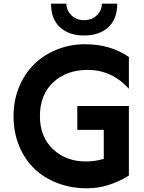

<svg xmlns="http://www.w3.org/2000/svg" viewBox="-20 -999 777 1038"><path d="M434.1 -807.1Q353 -807.1 304.4 -851.6Q255.9 -896 255.9 -979H338.9Q338.9 -943.8 365.5 -917Q392.1 -890.1 434.1 -890.1Q477.1 -890.1 503.9 -916.7Q530.8 -943.4 530.8 -979H613.8Q613.8 -895.5 565.2 -851.3Q516.6 -807.1 434.1 -807.1ZM454.1 -621.1Q339.8 -621.1 267.8 -554Q195.8 -486.8 195.8 -371.1Q195.8 -259.3 266.4 -192.6Q336.9 -126 444.8 -126Q493.2 -126 541 -140.1V-296.9H397.9V-425.8H676.8V-49.8Q564.9 19 451.2 19Q364.3 19 290.5 -9.3Q216.8 -37.6 164.6 -88.1Q112.3 -138.7 82.8 -211.7Q53.2 -284.7 53.2 -371.1Q53.2 -457 83.7 -530.3Q114.3 -603.5 166.5 -653.6Q218.8 -703.6 289.3 -731.7Q359.9 -759.8 439 -759.8Q578.1 -759.8 676.8 -690.9V-519Q584.5 -621.1 454.1 -621.1Z"/></svg>

Font: Orkney
Style: Bold
Weight: 700
Designer: Samuel Oakes and Alfredo Marco Pradil
Foundry: Alfredo Marco Pradil
Version: 1.0